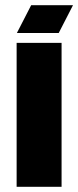

<svg xmlns="http://www.w3.org/2000/svg" viewBox="-20 -719 301 739"><path d="M44 0V-554H217V0ZM261 -699 206 -592H45L100 -699Z"/></svg>

Font: Tac One
Style: Regular
Weight: 400
Designer: Oluseyi Olusanya, David Udoh, Eyiyemi Adegbite, Mirko Velimirović
Version: Version 1.003; ttfautohint (v1.8.4.7-5d5b)